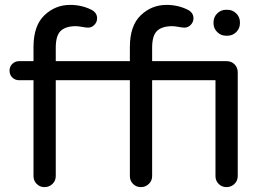

<svg xmlns="http://www.w3.org/2000/svg" viewBox="-20 -760 1075 785"><path d="M961 -665Q961 -644 946 -629Q931 -614 910 -614H904Q883 -614 868 -629Q853 -644 853 -665V-669Q853 -690 868 -705Q883 -720 904 -720H910Q931 -720 946 -705Q961 -690 961 -669ZM906 -510Q926 -510 939 -497Q952 -484 952 -464V-40Q952 -21 938.5 -8Q925 5 906 5Q887 5 874 -8Q861 -21 861 -40V-432H602V-40Q602 -21 588.5 -8Q575 5 556 5Q537 5 524 -8Q511 -21 511 -40V-432H208V-40Q208 -21 194.5 -8Q181 5 162 5Q143 5 130 -8Q117 -21 117 -40V-432H58Q42 -432 30.5 -443Q19 -454 19 -471Q19 -488 30.5 -499Q42 -510 58 -510H117V-568Q117 -655 161.5 -697.5Q206 -740 267 -740Q314 -740 354 -720Q377 -708 377 -685Q377 -670 366 -658.5Q355 -647 340 -647Q332 -647 316 -650Q300 -653 290 -653Q249 -653 228.5 -634Q208 -615 208 -565V-510H511V-568Q511 -655 555.5 -697.5Q600 -740 661 -740Q708 -740 748 -720Q771 -708 771 -685Q771 -670 760 -658.5Q749 -647 734 -647Q726 -647 710 -650Q694 -653 684 -653Q643 -653 622.5 -634Q602 -615 602 -565V-510Z"/></svg>

Font: VarelaRound
Style: Regular
Weight: 400
Designer: Joe Prince, Avraham Cornfeld
Foundry: Joe Prince, Avraham Cornfeld
Version: Version 2.000;PS 002.000;hotconv 1.0.88;makeotf.lib2.5.64775